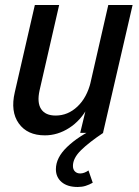

<svg xmlns="http://www.w3.org/2000/svg" viewBox="-20 -530 556 766"><path d="M159 10Q89 10 55 -37.5Q21 -85 39 -162L119 -510H216L138 -170Q127 -121 144 -95Q161 -69 202 -69Q251 -69 289 -105Q327 -141 342 -203L331 -103Q302 -49 256 -19.5Q210 10 159 10ZM300 0 326 -108H320L412 -510H509L391 0ZM290 216Q249 216 226 196.5Q203 177 203 145Q203 99 248 56Q293 13 364 -20L392 0Q335 38 303 69.5Q271 101 271 132Q271 146 279 154Q287 162 300 162Q316 162 333 150L350 199Q336 207 321.5 211.5Q307 216 290 216Z"/></svg>

Font: Instrument Sans SemiCondensed Medium
Style: Italic
Weight: 500
Width: 4
Italic angle: -13°
Designer: Rodrigo Fuenzalida
Foundry: fragTYPE
Version: Version 1.000;gftools[0.9.28]